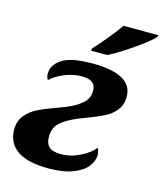

<svg xmlns="http://www.w3.org/2000/svg" viewBox="-115 -852 807 948"><g transform="rotate(15 288.5 -378.0)"><path d="M9 -132Q9 -176 33 -205Q57 -234 91.5 -251.5Q126 -269 182 -289Q207 -298 225 -305Q277 -326 307 -352.5Q337 -379 336 -418Q336 -472 266 -472Q220 -472 176.5 -454Q133 -436 107 -411Q103 -414 100.5 -423Q98 -432 98 -443Q98 -486 143.5 -516.5Q189 -547 299 -547Q504 -547 504 -432Q504 -390 481.5 -362Q459 -334 426.5 -317.5Q394 -301 338 -280L299 -265Q244 -242 214 -215.5Q184 -189 184 -143Q184 -108 202 -91Q220 -74 263 -74Q313 -74 361.5 -98.5Q410 -123 430 -151Q434 -148 437 -137Q440 -126 440 -115Q440 -86 417.5 -57Q395 -28 345.5 -9Q296 10 220 10Q116 10 62.5 -26.5Q9 -63 9 -132ZM278 -619Q306 -649 341.5 -692Q377 -735 398 -766H577L574 -756Q551 -731 480.5 -681.5Q410 -632 358 -606H275Z"/></g></svg>

Font: Noto Serif NarrowBlack
Style: Italic
Weight: 900
Width: 4
Italic angle: -12°
Designer: Monotype Design Team
Foundry: Monotype Imaging Inc.
Version: Version 1.001